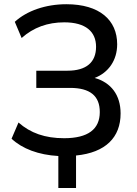

<svg xmlns="http://www.w3.org/2000/svg" viewBox="-20 -749 663 932"><path d="M349.1 163.6V5.9C493.2 -8.3 565.4 -82.5 565.4 -198.2C565.4 -287.6 519 -348.6 439.5 -370.6C506.8 -396.5 548.8 -456.5 548.8 -534.2C548.8 -651.4 463.4 -728.5 302.2 -728.5C201.7 -728.5 110.4 -696.8 51.8 -643.1L85 -564.5C142.1 -615.7 211.4 -640.6 292 -640.6C395.5 -640.6 446.3 -595.7 446.3 -522C446.3 -446.8 399.4 -405.8 307.6 -405.8H156.2V-322.3H320.3C417 -322.3 464.4 -283.7 464.4 -205.1C464.4 -121.6 407.2 -78.1 291 -78.1C198.7 -78.1 127.9 -103 69.8 -154.3L36.1 -75.7C87.9 -26.9 167 2.9 263.2 8.3V163.6Z"/></svg>

Font: Winston
Style: Regular
Weight: 400
Designer: Vernon Adams, Kim Jin-seong, David Berlow, Cristiano Sobral
Foundry: The Winston Project Authors
Version: Version 3.004